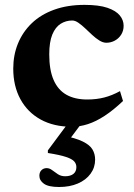

<svg xmlns="http://www.w3.org/2000/svg" viewBox="-20 -494 538 768"><path d="M318 -474.5Q375.5 -474.5 409.8 -462.8Q444 -451 459.2 -432.2Q474.5 -413.5 474.5 -391Q474.5 -371 464.8 -355.5Q455 -340 439.2 -331.5Q423.5 -323 405.5 -323Q392 -323 377.5 -332Q363 -341 348.8 -354.2Q334.5 -367.5 320.5 -380.8Q306.5 -394 293.5 -403Q280.5 -412 269 -412Q243.5 -412 222.5 -398.8Q201.5 -385.5 189.2 -355.8Q177 -326 177 -276.5Q177 -214 194.5 -174Q212 -134 245.8 -115Q279.5 -96 329 -96Q365.5 -96 396.8 -104Q428 -112 460 -129.5L472 -90Q433.5 -53.5 398.8 -30.8Q364 -8 331.5 2.5Q299 13 267 13Q195 13 142.5 -16Q90 -45 61.5 -97.5Q33 -150 33 -219.5Q33 -274 52 -320.2Q71 -366.5 107.2 -401.2Q143.5 -436 196.8 -455.2Q250 -474.5 318 -474.5ZM216.5 254Q174 254 155.8 241Q137.5 228 137.5 209Q137.5 195 145.8 186.8Q154 178.5 166.5 178.5Q178 178.5 188.5 186.5Q199 194.5 211.5 202.8Q224 211 240.5 211Q262 211 273.8 201.5Q285.5 192 285.5 174.5Q285.5 161.5 277 151.8Q268.5 142 244 133.8Q219.5 125.5 171.5 118V107.5L268.5 -23H323L228 104L228.5 47.5Q282.5 58 311 72Q339.5 86 350 104Q360.5 122 360.5 144.5Q360.5 176 342.2 201Q324 226 291.5 240Q259 254 216.5 254Z"/></svg>

Font: Newsreader
Style: Bold
Weight: 700
Designer: Hugues Gentile
Foundry: Production Type
Version: Version 1.003